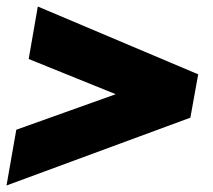

<svg xmlns="http://www.w3.org/2000/svg" viewBox="-32 -550 652 589"><path d="M552 -189 -12 19 18 -152 323 -261 56 -369 84 -530 576 -322Z"/></svg>

Font: Livvic Black
Style: Italic
Weight: 900
Italic angle: -10°
Designer: Jacques Le Bailly, Baron von Fonthausen
Version: Version 1.001; ttfautohint (v1.8.2)